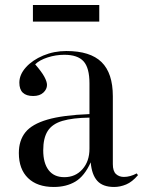

<svg xmlns="http://www.w3.org/2000/svg" viewBox="-20 -730 569 764"><path d="M194 14Q128 14 91.5 -21.5Q55 -57 55 -121Q55 -171 81 -203.5Q107 -236 168.5 -254Q230 -272 336 -276V-398Q336 -460 312.5 -486Q289 -512 236 -512Q202 -512 169.5 -501.5Q137 -491 120 -474Q146 -444 156.5 -424.5Q167 -405 167 -392Q167 -375 152.5 -361.5Q138 -348 112 -348Q57 -348 57 -401Q57 -433 83 -462Q109 -491 152 -509Q195 -527 244 -527Q339 -527 384 -483Q429 -439 429 -347V-77Q429 -49 441.5 -37.5Q454 -26 473 -26Q498 -26 524 -40L529 -33Q506 -6 482 4Q458 14 434 14Q389 14 367 -10.5Q345 -35 341 -84Q316 -29 280 -7.5Q244 14 194 14ZM236 -25Q280 -25 308 -56.5Q336 -88 336 -138V-262Q269 -261 228.5 -249Q188 -237 170 -209Q152 -181 152 -132Q152 -81 173.5 -53Q195 -25 236 -25ZM111 -644V-710H375V-644Z"/></svg>

Font: Literata 72pt
Style: Regular
Weight: 400
Designer: Latin by Veronika Burian and Jose Scaglione. Greek by Irene Vlachou. Cyrillic by Vera Evstafieva.
Foundry: TypeTogether
Version: Version 3.002